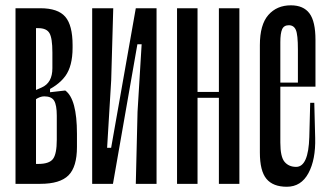

<svg xmlns="http://www.w3.org/2000/svg" viewBox="-20 -698 1257 729"><path d="M38.9 -666.7H116.7V0H38.9ZM78.9 -340 137.8 -365.6Q178.9 -383.3 178.9 -438.9V-498.9Q178.9 -553.3 167.8 -572.2Q156.7 -591.1 125.6 -591.1H78.9V-666.7H133.3Q200 -666.7 227.8 -634.4Q255.6 -602.2 255.6 -526.7V-516.7Q255.6 -446.7 227.8 -408.9Q200 -371.1 142.2 -346.7L86.7 -323.3ZM114.4 -320 113.3 -348.9 170 -361.1V-347.8L227.8 -354.4Q272.2 -322.2 272.2 -190V-140Q272.2 -64.4 240 -32.2Q207.8 0 133.3 0H78.9V-75.6H125.6Q166.7 -75.6 181.1 -94.4Q195.6 -113.3 195.6 -167.8V-258.9Q195.6 -298.9 185.6 -315.6Q175.6 -332.2 147.8 -332.2Q132.2 -332.2 114.4 -320Z M377.8 0 495.6 -666.7H525.6L408.9 0ZM498.9 -530 507.8 -666.7H574.4V0H495.6L502.2 -273.3L517.8 -530ZM405.6 -136.7 396.7 0H330V-666.7H410L402.2 -393.3L386.7 -136.7Z M652.2 -666.7H730V0H652.2ZM811.1 -666.7H888.9V0H811.1ZM828.9 -326.7H704.4V-348.9H828.9Z M1111.1 -368.9V-510Q1111.1 -566.7 1103.3 -584.4Q1095.6 -602.2 1076.7 -602.2Q1057.8 -602.2 1051.1 -586.7Q1044.4 -571.1 1044.4 -537.8V-156.7Q1044.4 -102.2 1060.6 -83.3Q1076.7 -64.4 1104.4 -64.4Q1151.1 -64.4 1154.4 -177.8L1157.8 -307.8H1173.3L1176.7 -174.4Q1178.9 -92.2 1151.1 -40.6Q1123.3 11.1 1068.9 11.1Q1016.7 11.1 991.7 -18.9Q966.7 -48.9 966.7 -118.9V-526.7Q966.7 -604.4 998.9 -641.1Q1031.1 -677.8 1084.4 -677.8Q1132.2 -677.8 1155 -647.2Q1177.8 -616.7 1177.8 -546.7V-368.9ZM1155.6 -368.9H1017.8V-384.4H1155.6Z"/></svg>

Font: Le Murmure
Style: Regular
Weight: 600
Width: 2
Designer: Jeremy Landes, Alexander Slobzheninov (Cyrillic)
Foundry: Velvetyne Type Foundry
Version: Version 1.0